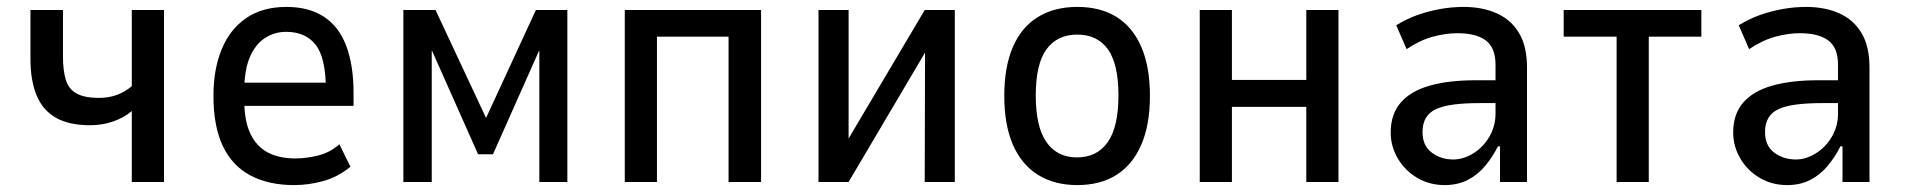

<svg xmlns="http://www.w3.org/2000/svg" viewBox="-20 -526 5506 555"><path d="M361 0V-205Q337 -185 306 -174.5Q275 -164 240 -164Q179 -164 141 -186Q103 -208 85.5 -251Q68 -294 68 -356V-497H162V-363Q162 -323 170 -296Q178 -269 201 -256Q224 -243 266 -243Q294 -243 317.5 -251.5Q341 -260 361 -277V-497H454V0Z M830 9Q757 9 704.5 -18.5Q652 -46 624.5 -103Q597 -160 597 -249Q597 -326 621 -384Q645 -442 692 -474Q739 -506 808 -506Q873 -506 916.5 -477.5Q960 -449 981 -393Q1002 -337 1002 -257V-220H669V-287H938L922 -266Q922 -359 892.5 -396.5Q863 -434 807 -434Q774 -434 746.5 -416.5Q719 -399 702.5 -361.5Q686 -324 686 -261V-238Q686 -176 704 -139Q722 -102 754.5 -85Q787 -68 834 -68Q865 -68 899.5 -76.5Q934 -85 961 -109L993 -44Q956 -14 914 -2.5Q872 9 830 9Z M1146 0V-497H1239L1385 -185L1529 -497H1620V0H1539V-379H1538L1405 -80H1362L1229 -379H1228V0Z M1786 0V-497H2180V0H2086V-420H1879V0Z M2346 0V-497H2433V-107H2422L2653 -497H2740V0H2653L2654 -391H2664L2433 0Z M3094 9Q3028 9 2980.5 -20.5Q2933 -50 2908 -107.5Q2883 -165 2883 -249Q2883 -333 2908 -390.5Q2933 -448 2980.5 -477Q3028 -506 3094 -506Q3161 -506 3207.5 -477Q3254 -448 3279 -390.5Q3304 -333 3304 -249Q3304 -165 3279 -107.5Q3254 -50 3207.5 -20.5Q3161 9 3094 9ZM3093 -71Q3151 -71 3182 -115Q3213 -159 3213 -250Q3213 -341 3182.5 -383.5Q3152 -426 3094 -426Q3036 -426 3005 -383.5Q2974 -341 2974 -250Q2974 -159 3005 -115Q3036 -71 3093 -71Z M3448 0V-497H3541V-295H3756V-497H3849V0H3756V-217H3541V0Z M4156 9Q4112 9 4076.5 -12Q4041 -33 4020.5 -68Q4000 -103 4000 -143Q4000 -196 4029 -229.5Q4058 -263 4113 -278.5Q4168 -294 4245 -294H4316V-228H4258Q4215 -228 4183.5 -224Q4152 -220 4132 -211Q4112 -202 4102 -185.5Q4092 -169 4092 -144Q4092 -105 4118.5 -85Q4145 -65 4181 -65Q4210 -65 4238.5 -82.5Q4267 -100 4285 -130.5Q4303 -161 4303 -198V-339Q4303 -388 4275 -409Q4247 -430 4193 -430Q4159 -430 4122 -420Q4085 -410 4046 -384L4016 -453Q4047 -472 4078.5 -483Q4110 -494 4143.5 -500Q4177 -506 4211 -506Q4265 -506 4306.5 -487.5Q4348 -469 4371 -430.5Q4394 -392 4394 -331V0H4316V-103H4310Q4295 -73 4273.5 -47Q4252 -21 4223 -6Q4194 9 4156 9Z M4653 0V-420H4500V-497H4898V-420H4746V0Z M5146 9Q5102 9 5066.5 -12Q5031 -33 5010.5 -68Q4990 -103 4990 -143Q4990 -196 5019 -229.5Q5048 -263 5103 -278.5Q5158 -294 5235 -294H5306V-228H5248Q5205 -228 5173.5 -224Q5142 -220 5122 -211Q5102 -202 5092 -185.5Q5082 -169 5082 -144Q5082 -105 5108.5 -85Q5135 -65 5171 -65Q5200 -65 5228.5 -82.5Q5257 -100 5275 -130.5Q5293 -161 5293 -198V-339Q5293 -388 5265 -409Q5237 -430 5183 -430Q5149 -430 5112 -420Q5075 -410 5036 -384L5006 -453Q5037 -472 5068.5 -483Q5100 -494 5133.5 -500Q5167 -506 5201 -506Q5255 -506 5296.5 -487.5Q5338 -469 5361 -430.5Q5384 -392 5384 -331V0H5306V-103H5300Q5285 -73 5263.5 -47Q5242 -21 5213 -6Q5184 9 5146 9Z"/></svg>

Font: Nunito Sans 7pt Condensed Medium
Style: Regular
Weight: 500
Width: 3
Designer: Vernon Adams
Foundry: Vernon Adams
Version: Version 3.101;gftools[0.9.27]